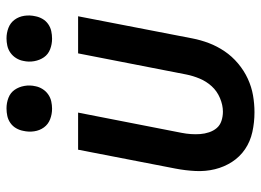

<svg xmlns="http://www.w3.org/2000/svg" viewBox="-126 -664 802 590"><g transform="rotate(-90 275.0 -369.0)"><path d="M225 12Q194 12 164.5 5.5Q135 -1 111.5 -17Q88 -33 72.5 -57Q57 -81 50 -109.5Q43 -138 44.5 -169Q46 -200 52 -231L110 -530H224L162 -213Q159 -198 158 -183.5Q157 -169 158 -155Q159 -141 163.5 -127.5Q168 -114 176.5 -104Q185 -94 198.5 -89.5Q212 -85 227 -85Q247 -85 268.5 -94Q290 -103 305 -119.5Q320 -136 328.5 -156.5Q337 -177 341 -197L406 -530H520L452 -179Q447 -153 437.5 -128Q428 -103 412.5 -80Q397 -57 375 -38.5Q353 -20 328 -8.5Q303 3 277 7.5Q251 12 225 12ZM451 -610Q434 -610 418.5 -616Q403 -622 394 -635Q385 -648 382 -665Q379 -682 383 -699Q385 -710 391.5 -720.5Q398 -731 408 -738Q418 -745 429.5 -747.5Q441 -750 452 -750Q469 -750 484.5 -744Q500 -738 509.5 -725Q519 -712 521.5 -695Q524 -678 520 -661Q518 -650 512 -639.5Q506 -629 496 -622Q486 -615 474.5 -612.5Q463 -610 451 -610ZM236 -610Q219 -610 203.5 -616Q188 -622 178.5 -635Q169 -648 166.5 -665Q164 -682 168 -699Q170 -710 176 -720.5Q182 -731 192 -738Q202 -745 213.5 -747.5Q225 -750 237 -750Q254 -750 269.5 -744Q285 -738 294 -725Q303 -712 306 -695Q309 -678 305 -661Q303 -650 296.5 -639.5Q290 -629 280 -622Q270 -615 258.5 -612.5Q247 -610 236 -610Z"/></g></svg>

Font: Lode
Style: Bold Italic
Weight: 700
Italic angle: -11°
Monospace: yes
Designer: Belleve Invis
Foundry: Belleve Invis
Version: Version 29.2.0; ttfautohint (v1.8.3)